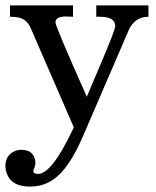

<svg xmlns="http://www.w3.org/2000/svg" viewBox="-36 -483 576 710"><path d="M513 -421Q464 -421 441 -374L438 -367L269 25Q218 142 161 181Q123 207 75 207Q6 207 -11 158Q-16 146 -16 130Q-16 92 18 76Q30 71 43 71Q86 71 94 109Q95 116 95 123Q95 127 87 149Q87 160 105 160Q156 160 235 -8L237 -12L78 -378Q63 -414 28 -419Q18 -421 1 -421V-463H234V-421L208 -422H207Q169 -422 169 -400Q169 -386 282 -132Q284 -128 285 -125Q370 -325 377 -345Q390 -379 390 -387Q390 -421 333 -421Q347 -421 320 -421V-463H513Z"/></svg>

Font: cwTeXKai
Style: Medium
Weight: 500
Version: Version 1.17